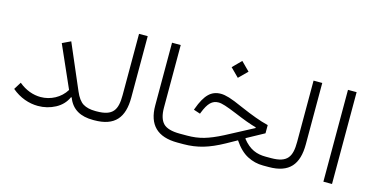

<svg xmlns="http://www.w3.org/2000/svg" viewBox="-67 -957 2495 1281"><g transform="rotate(15 1180.0 -316.5)"><path d="M282.2 -441.4 410.2 -151.9C373.5 -91.3 306.2 -57.1 238.3 -57.1C187 -57.1 133.8 -75.7 86.4 -115.2L54.7 -64C109.9 -17.1 174.3 4.9 236.3 4.9C278.8 4.9 318.8 -4.9 355.5 -24.4C392.1 -43.9 418.9 -71.8 435.1 -108.4H439.9C469.2 -30.3 531.7 0 615.7 0H624V-61.5H615.7C580.1 -61.5 551.8 -68.4 530.3 -81.5C508.8 -94.7 489.7 -120.6 473.6 -158.7L340.3 -469.2Z M624 -61.5C615.7 -61.5 611.3 -51.3 611.3 -30.8C611.3 -10.3 615.7 0 624 0C766.1 0 824.2 -71.8 824.2 -210.9V-634.3H764.2V-210.9C764.2 -108.9 737.3 -61.5 624 -61.5Z M992.2 -201.2C992.2 -66.9 1061 0 1198.7 0H1199.2V-61.5H1198.7C1143.6 -61.5 1105 -72.8 1084 -94.7C1063 -116.7 1052.2 -152.3 1052.2 -202.1V-634.3H992.2Z M1396.5 -389.6C1362.8 -389.6 1335 -378.9 1313 -356.9C1290.5 -335 1270 -298.8 1252 -248.5L1249 -240.2L1294.9 -225.1L1297.9 -233.4C1325.2 -303.2 1352.5 -329.6 1396 -329.6C1419.4 -329.6 1453.6 -318.4 1523.9 -289.6C1587.9 -262.7 1634.3 -245.1 1677.7 -233.4V-228.5L1488.3 -128.4C1440.9 -104 1399.9 -86.9 1364.3 -76.7C1328.6 -66.4 1290.5 -61.5 1250 -61.5H1199.2C1190.9 -61.5 1186.5 -51.3 1186.5 -30.8C1186.5 -10.3 1190.9 0 1199.2 0H1240.2C1287.6 0 1332.5 -6.3 1375 -18.6C1417 -30.8 1462.9 -50.8 1513.2 -78.6L1585.9 -119.1C1615.7 -74.7 1647.9 -43.9 1682.1 -26.4C1715.8 -8.8 1752 0 1790.5 0H1829.6V-61.5H1792.5C1730 -61.5 1679.7 -80.6 1631.3 -141.6V-146.5L1751 -211.9V-268.6C1721.2 -275.9 1690.9 -285.2 1661.1 -296.4C1631.3 -307.1 1595.2 -321.8 1553.7 -339.8C1509.8 -359.4 1476.6 -372.6 1454.1 -379.4C1431.2 -386.2 1412.1 -389.6 1396.5 -389.6ZM1476.6 -521.5 1535.2 -579.6 1476.6 -638.2 1418.5 -579.6Z M1829.6 -61.5C1821.3 -61.5 1816.9 -51.3 1816.9 -30.8C1816.9 -10.3 1821.3 0 1829.6 0C1971.7 0 2029.8 -71.8 2029.8 -210.9V-634.3H1969.7V-210.9C1969.7 -108.9 1942.9 -61.5 1829.6 -61.5Z M2267.1 -634.3H2207.5V0H2267.1Z"/></g></svg>

Font: Estedad Light
Style: Regular
Weight: 300
Designer: Amin Abedi
Version: Version 7.3